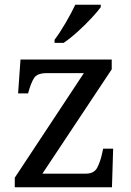

<svg xmlns="http://www.w3.org/2000/svg" viewBox="-20 -786 551 806"><path d="M42 0V-40L332 -479H176Q136 -479 123 -458.5Q110 -438 99 -398L98 -394H56L66 -536H449V-495L158 -57H340Q375 -57 388 -82Q401 -107 408 -139L413 -162H455L450 0ZM209 -619Q231 -648 255.5 -690Q280 -732 296 -766H403V-756Q391 -739 364 -710Q337 -681 305.5 -652.5Q274 -624 247 -606H209Z"/></svg>

Font: Noto Serif Yezidi
Style: Regular
Weight: 400
Designer: Dalton Maag Ltd
Foundry: Dalton Maag Ltd
Version: Version 1.001; ttfautohint (v1.8.4.7-5d5b)